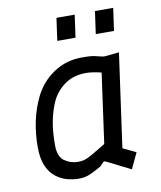

<svg xmlns="http://www.w3.org/2000/svg" viewBox="-81 -765 703 840"><g transform="rotate(-10 271.0 -345.0)"><path d="M201 10Q177 10 150.5 3Q124 -4 100.5 -22Q77 -40 62.5 -73Q48 -106 48 -158Q48 -216 59.5 -271Q71 -326 95 -375Q125 -436 180.5 -473Q236 -510 306 -510Q321 -510 333.5 -509.5Q346 -509 359 -507L397 -498Q404 -497 413 -498L470 -504L412 -88L470 -60L437 10L331 -43Q322 -48 317 -41L303 -26Q276 -11 259 -3Q242 5 229 7.5Q216 10 201 10ZM212 -63Q226 -63 239 -66.5Q252 -70 274 -82.5Q296 -95 337 -120L380 -430Q340 -440 312 -440Q255 -440 215.5 -411Q176 -382 157 -338Q141 -301 132.5 -257Q124 -213 124 -153Q124 -101 151 -82Q178 -63 212 -63ZM384 -600 398 -700H479L465 -600ZM213 -600 227 -700H308L294 -600Z"/></g></svg>

Font: Finlandica
Style: Italic
Weight: 400
Italic angle: -8°
Designer: Niklas Ekholm, Juho Hiilivirta, Jaakko Suomalainen
Foundry: Helsinki Type Studio
Version: Version 1.064